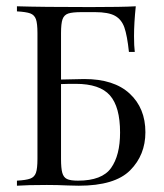

<svg xmlns="http://www.w3.org/2000/svg" viewBox="-20 -591 521 611"><path d="M442.7 -170.2Q442.7 -97.6 394 -48.8Q345.2 0 230.6 0L196 -0.8Q162.1 -2.4 129 -2.4Q67.7 -2.4 33.9 0V-16.1Q62.9 -17.7 76.2 -22.6Q89.5 -27.4 94.4 -41.1Q99.2 -54.8 99.2 -85.5V-485.5Q99.2 -516.1 94.4 -529.8Q89.5 -543.5 76.2 -548.4Q62.9 -553.2 33.9 -554.8V-571Q112.9 -568.5 267.7 -568.5Q369.4 -568.5 412.1 -571Q406.5 -517.7 406.5 -475.8Q406.5 -444.4 408.9 -425.8H390.3Q384.7 -478.2 375.8 -503.6Q366.9 -529 346 -540.7Q325 -552.4 282.3 -552.4H239.5Q210.5 -552.4 197.2 -548Q183.9 -543.5 179 -529.8Q174.2 -516.1 174.2 -485.5V-337.9L248.4 -339.5Q342.7 -339.5 392.7 -293.1Q442.7 -246.8 442.7 -170.2ZM362.1 -169.4Q362.1 -250.8 329.8 -287.5Q297.6 -324.2 221 -324.2Q192.7 -324.2 174.2 -323.4V-85.5Q174.2 -55.6 178.2 -41.1Q182.3 -26.6 193.1 -21.4Q204 -16.1 228.2 -16.1Q304.8 -16.1 333.5 -56.5Q362.1 -96.8 362.1 -169.4Z"/></svg>

Font: Playfair Display
Style: Regular
Weight: 400
Designer: Claus Eggers Sørensen
Foundry: Claus Eggers Sørensen
Version: Version 1.005; ttfautohint (v1.2) -l 10 -r 42 -G 200 -x 21 -